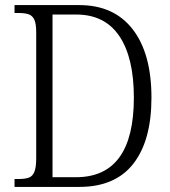

<svg xmlns="http://www.w3.org/2000/svg" viewBox="-20 -733 666 753"><path d="M37 -31H53Q79 -31 93.5 -36.5Q108 -42 115 -59.5Q122 -77 122 -112V-606Q122 -639 115 -655Q108 -671 93.5 -676.5Q79 -682 53 -682H37V-713H291Q427 -713 500.5 -618Q574 -523 574 -350Q574 -182 503 -91Q432 0 291 0H37ZM278 -38Q505 -38 505 -350Q505 -507 448 -591.5Q391 -676 279 -676H186V-38Z"/></svg>

Font: Noto Serif NarrowLight
Style: Regular
Weight: 300
Width: 4
Designer: Monotype Design Team
Foundry: Monotype Imaging Inc.
Version: Version 1.001